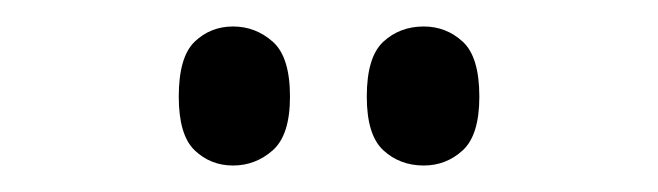

<svg xmlns="http://www.w3.org/2000/svg" viewBox="-20 -765 497 145"><path d="M300 -640Q282 -640 269.5 -651.5Q257 -663 257 -692Q257 -722 269.5 -733.5Q282 -745 300 -745Q317 -745 329.5 -733.5Q342 -722 342 -692Q342 -663 329.5 -651.5Q317 -640 300 -640ZM156 -640Q139 -640 127 -651.5Q115 -663 115 -692Q115 -722 127 -733.5Q139 -745 156 -745Q173 -745 186 -733.5Q199 -722 199 -692Q199 -663 186 -651.5Q173 -640 156 -640Z"/></svg>

Font: Noto Serif Khmer ExtraCondensed
Style: Regular
Weight: 400
Width: 2
Designer: Danh Hong and the Monotype Design Team
Foundry: Monotype Imaging Inc.
Version: Version 2.004; ttfautohint (v1.8.4.7-5d5b)